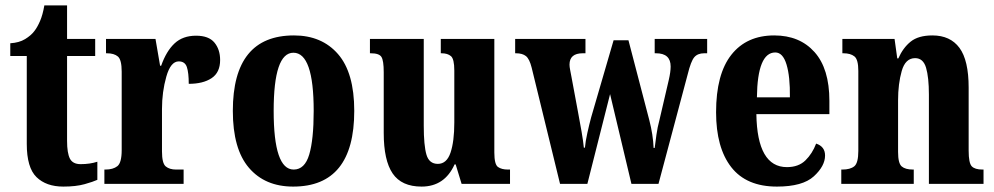

<svg xmlns="http://www.w3.org/2000/svg" viewBox="-20 -680 3677 710"><path d="M214 10Q261 10 293 1Q325 -8 340 -15V-82Q313 -73 278 -73Q249 -73 238.5 -93.5Q228 -114 228 -159V-473H332V-536H228V-660H144Q138 -625 128 -602Q118 -579 107 -565Q95 -549 73 -535.5Q51 -522 18 -520V-473H79V-148Q79 -60 115 -25Q151 10 214 10Z M366 0H659V-53H631Q607 -53 593 -64.5Q579 -76 579 -120V-277Q579 -340 595 -396.5Q611 -453 641 -453Q664 -453 671 -432Q678 -411 678 -370Q731 -370 762.5 -391Q794 -412 794 -458Q794 -497 773 -522.5Q752 -548 705 -548Q656 -548 625.5 -519.5Q595 -491 576 -437H572L555 -536H372V-483H375Q402 -483 416 -471Q430 -459 430 -415V-125Q430 -78 414 -65.5Q398 -53 370 -53H366Z M1064 10Q1290 10 1290 -270Q1290 -411 1230 -480Q1170 -549 1067 -549Q841 -549 841 -270Q841 -129 900.5 -59.5Q960 10 1064 10ZM1066 -53Q992 -53 992 -270Q992 -485 1065 -485Q1140 -485 1140 -270Q1140 -164 1123.5 -108.5Q1107 -53 1066 -53Z M1539 10Q1624 10 1661 -72H1665L1687 0H1866V-53H1858Q1835 -53 1821.5 -62.5Q1808 -72 1808 -116V-536H1610V-483H1613Q1635 -483 1647.5 -472.5Q1660 -462 1660 -419V-227Q1660 -157 1646 -115.5Q1632 -74 1599 -74Q1567 -74 1557 -108Q1547 -142 1547 -215V-536H1348V-483H1351Q1382 -483 1390.5 -469.5Q1399 -456 1399 -413V-188Q1399 -87 1432 -38.5Q1465 10 1539 10Z M2051 0H2152L2236 -332L2315 0H2415L2523 -405Q2535 -454 2547.5 -468.5Q2560 -483 2584 -483H2595V-536H2401V-483H2406Q2460 -483 2460 -434Q2460 -414 2453 -384L2419 -238Q2411 -208 2407.5 -182Q2404 -156 2401 -133H2397Q2395 -182 2381 -236L2304 -531H2249L2166 -246Q2159 -220 2152 -188.5Q2145 -157 2143 -134H2139Q2137 -156 2130.5 -194Q2124 -232 2117 -268L2093 -397Q2091 -408 2088.5 -420.5Q2086 -433 2086 -441Q2086 -483 2135 -483H2145V-536H1885V-483H1888Q1912 -483 1925 -472.5Q1938 -462 1946 -430Z M2853 10Q2948 10 2989.5 -28Q3031 -66 3031 -105Q3031 -138 2998 -149Q2984 -112 2958.5 -87Q2933 -62 2890 -62Q2780 -62 2777 -258H3047V-307Q3047 -426 2992 -487.5Q2937 -549 2843 -549Q2741 -549 2684.5 -477.5Q2628 -406 2628 -265Q2628 -134 2684 -62Q2740 10 2853 10ZM2779 -320Q2781 -486 2847 -486Q2875 -486 2888.5 -441.5Q2902 -397 2901 -320Z M3091 0H3359V-53H3356Q3328 -53 3314.5 -64.5Q3301 -76 3301 -118V-309Q3301 -370 3314.5 -417.5Q3328 -465 3364 -465Q3394 -465 3404.5 -429.5Q3415 -394 3415 -330V0H3617V-53H3613Q3585 -53 3573.5 -65Q3562 -77 3562 -123V-356Q3562 -457 3528 -503Q3494 -549 3428 -549Q3376 -549 3347.5 -526Q3319 -503 3302 -464H3298L3288 -536H3095V-483H3099Q3125 -483 3139.5 -471.5Q3154 -460 3154 -418V-122Q3154 -77 3139 -65Q3124 -53 3095 -53H3091Z"/></svg>

Font: Noto Serif ExtraCondensed Extra
Style: Regular
Weight: 800
Width: 3
Designer: Monotype Design Team
Foundry: Monotype Imaging Inc.
Version: Version 1.002